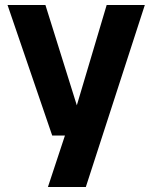

<svg xmlns="http://www.w3.org/2000/svg" viewBox="-20 -545 606 765"><path d="M171 200 251 -42 272 -78 405 -525H557L322 200ZM188 -5 10 -525H161L289 -116H331L319 -5Z"/></svg>

Font: TikTok Sans 24pt
Style: Bold
Weight: 700
Version: Version 4.000